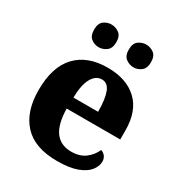

<svg xmlns="http://www.w3.org/2000/svg" viewBox="-180 -879 946 1012"><g transform="rotate(30 293.0 -373.5)"><path d="M314 10Q178 10 111 -62.5Q44 -135 44 -266Q44 -407 111.5 -478.5Q179 -550 302 -550Q416 -550 481.5 -489Q547 -428 547 -309V-255H221Q223 -159 257 -114.5Q291 -70 354 -70Q406 -70 439 -95Q472 -120 488 -157Q505 -151 514.5 -138Q524 -125 524 -107Q524 -78 502.5 -51Q481 -24 435 -7Q389 10 314 10ZM373 -323Q373 -399 357.5 -440Q342 -481 306 -481Q269 -481 246.5 -440.5Q224 -400 223 -323ZM417 -619Q391 -619 370 -635Q349 -651 349 -688Q349 -726 370 -741.5Q391 -757 417 -757Q442 -757 463 -741.5Q484 -726 484 -688Q484 -651 463 -635Q442 -619 417 -619ZM205 -619Q179 -619 158.5 -635Q138 -651 138 -688Q138 -726 158.5 -741.5Q179 -757 205 -757Q230 -757 251.5 -741.5Q273 -726 273 -688Q273 -651 251.5 -635Q230 -619 205 -619Z"/></g></svg>

Font: Noto Serif Armenian ExtraBold
Style: Regular
Weight: 800
Version: Version 2.007